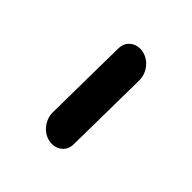

<svg xmlns="http://www.w3.org/2000/svg" viewBox="7 -868 439 439"><g transform="rotate(-45 226.5 -648.0)"><path d="M277.5 -690 129.6 -691.8C106 -691.8 82.8 -673.6 78.6 -650C78.1 -647.3 77.9 -644.7 77.9 -642.1C77.9 -622.1 91.8 -606.4 112.7 -606.4L175.3 -605.5L323.1 -603.6C346.8 -603.6 370 -621.8 374.1 -645.5C374.6 -648.2 374.9 -650.8 374.9 -653.4C374.9 -673.4 361 -689.1 340 -689.1Z"/></g></svg>

Font: TudorRose
Style: BoldOblique
Weight: 500
Version: Version 001.000